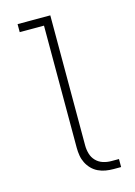

<svg xmlns="http://www.w3.org/2000/svg" viewBox="-113 -796 601 856"><g transform="rotate(-15 187.5 -367.5)"><path d="M302 0Q284 0 266 -3Q248 -6 231.5 -14Q215 -22 202.5 -35Q190 -48 182 -64Q174 -80 171 -98Q168 -116 168 -134V-698H56V-735H207V-134Q207 -115 212.5 -96Q218 -77 231.5 -63Q245 -49 263.5 -43Q282 -37 302 -37H337V0Z"/></g></svg>

Font: Zed Sans Extralight
Style: Regular
Weight: 200
Designer: Belleve Invis
Foundry: Belleve Invis
Version: Version 1.0.0; ttfautohint (v1.8.4)